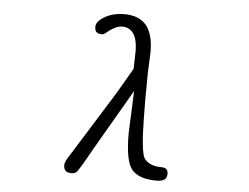

<svg xmlns="http://www.w3.org/2000/svg" viewBox="-51 -776 1103 852"><g transform="rotate(5 500.0 -350.0)"><path d="M261.7 -22.5Q261.7 -1 274.4 6.8Q282.2 11.7 296.9 11.7Q309.6 11.7 319.3 3.9Q330.1 -6.8 379.9 -96.7L542 -376L534.2 -186.5Q534.2 -58.6 567.4 -23.4Q568.4 -22.5 570.3 -20.5Q603.5 11.7 675.8 11.7Q702.1 11.7 713.9 1Q721.7 -7.8 721.7 -22Q721.7 -36.1 714.8 -43Q708 -49.8 690.4 -49.8Q637.7 -49.8 614.3 -83Q597.7 -114.3 595.7 -255.9L594.7 -338.9L595.7 -460.9L599.6 -554.7Q599.6 -641.6 561.5 -679.7Q529.3 -711.9 469.7 -711.9Q418.9 -711.9 380.9 -689.5Q345.7 -668 345.7 -645.5Q345.7 -628.9 353 -621.6Q360.4 -614.3 377 -614.3Q385.7 -614.3 393.6 -621.1Q434.6 -656.2 465.8 -656.2Q491.2 -656.2 507.8 -639.6Q533.2 -614.3 533.2 -550.8L531.2 -473.6L465.8 -361.3L285.2 -71.3Q261.7 -37.1 261.7 -22.5Z"/></g></svg>

Font: FakePearl
Style: ExtraLight
Weight: 300
Version: Version 1.2